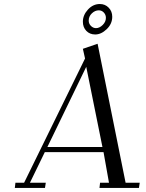

<svg xmlns="http://www.w3.org/2000/svg" viewBox="-20 -928 723 948"><path d="M53.2 0 56.2 -25.9H99.1L399.9 -639.2L389.2 -687L461.9 -711.9L600.1 -25.9H669.9L666 0H471.2L474.1 -25.9H518.1L491.2 -176.8H201.2L127.9 -25.9H206.1L202.1 0ZM213.9 -202.1H485.8L405.8 -598.1ZM389.2 -820.8Q389.2 -853.5 414.3 -880.9Q439.5 -908.2 473.1 -908.2Q499 -908.2 516.6 -890.1Q534.2 -872.1 534.2 -845.2Q534.2 -810.1 506.8 -783.9Q479.5 -757.8 450.2 -757.8Q423.3 -757.8 406.2 -775.6Q389.2 -793.5 389.2 -820.8ZM418 -826.2Q418 -811 429 -800Q439.9 -789.1 454.1 -789.1Q471.2 -789.1 487.1 -804.7Q502.9 -820.3 502.9 -839.8Q502.9 -855 492.7 -866Q482.4 -877 467.8 -877Q449.2 -877 433.6 -862.1Q418 -847.2 418 -826.2Z"/></svg>

Font: Dehuti Alt
Style: Italic
Weight: 400
Version: Version 1.2